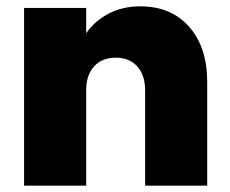

<svg xmlns="http://www.w3.org/2000/svg" viewBox="-20 -586 726 606"><path d="M423 -566Q520 -566 577 -501.5Q634 -437 634 -327V0H438V-301Q438 -349 413 -376.5Q388 -404 346 -404Q302 -404 277 -376.5Q252 -349 252 -301V0H56V-561H252V-481Q278 -519 322 -542.5Q366 -566 423 -566Z"/></svg>

Font: Fz Poppins ExtBd
Style: Regular
Weight: 800
Designer: Ninad Kale (Devanagari), Jonny Pinhorn (Latin)
Foundry: Indian Type Foundry
Version: Vit hóa bi Vntype.Com & FontZin.Com